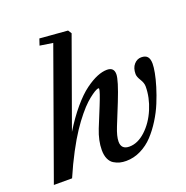

<svg xmlns="http://www.w3.org/2000/svg" viewBox="-135 -845 945 976"><g transform="rotate(-20 337.5 -357.0)"><path d="M-3.9 0 240.2 -679.7 169.9 -690.4 181.6 -725.1 332.5 -712.9 344.7 -693.8 174.8 -222.2Q214.4 -286.6 254.9 -334.5Q295.4 -382.3 330.8 -408.2Q366.2 -434.1 395.5 -446Q424.8 -458 449.2 -458Q487.3 -458 487.3 -420.9Q487.3 -388.7 445.8 -284.7L399.4 -169.9Q380.4 -123 380.4 -94.2Q380.4 -51.8 424.3 -51.8Q469.7 -51.8 512.5 -91.3Q555.2 -130.9 580.6 -191.2Q606 -251.5 606 -311.5Q606 -330.1 592.5 -351.6Q579.1 -373 579.1 -387.7Q579.1 -420.4 595.7 -439.2Q612.3 -458 634.8 -458Q657.7 -458 668.2 -445.8Q678.7 -433.6 678.7 -407.7Q678.7 -389.6 673.1 -359.4Q667.5 -329.1 655.5 -289.8Q643.6 -250.5 626.7 -209.5Q609.9 -168.5 585 -128.7Q560.1 -88.9 531.2 -57.9Q502.4 -26.9 464.1 -7.8Q425.8 11.2 384.3 11.2Q365.7 11.2 350.1 7.3Q334.5 3.4 318.8 -6.1Q303.2 -15.6 294.4 -35.2Q285.6 -54.7 285.6 -83Q285.6 -133.8 308.6 -191.4L351.6 -296.9Q379.9 -366.7 379.9 -380.9Q379.9 -384.3 376 -384.3Q372.6 -384.3 364.3 -380.6Q356 -377 340.1 -365.7Q324.2 -354.5 305.4 -337.4Q286.6 -320.3 261.5 -289.8Q236.3 -259.3 210.7 -220.9Q185.1 -182.6 154.5 -125.2Q124 -67.9 94.7 0Z"/></g></svg>

Font: Elstob 8pt SemiBold
Style: Italic
Weight: 600
Italic angle: -20°
Designer: Peter S. Baker
Version: Version 1.015